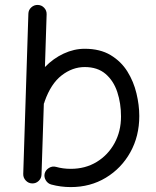

<svg xmlns="http://www.w3.org/2000/svg" viewBox="-20 -721 627 770"><path d="M131.8 -701.2Q147 -700.7 157.2 -689.7Q167.5 -678.7 167 -663.6L160.2 -452.1Q193.8 -486.8 235.4 -506.1Q276.9 -525.4 319.8 -525.4Q381.3 -525.4 423.6 -500Q465.8 -474.6 491 -434.1Q516.1 -393.6 527.3 -346.4Q538.6 -299.3 538.6 -255.9Q538.6 -174.8 502.7 -110.4Q466.8 -45.9 404.5 -8.3Q342.3 29.3 263.7 29.3Q223.6 29.3 185.5 19Q171.4 15.1 163.6 2Q155.8 -11.2 159.2 -25.4Q163.1 -39.6 176.5 -47.6Q189.9 -55.7 204.6 -51.8Q232.4 -43.9 263.7 -43.9Q322.3 -43.9 367.7 -71.5Q413.1 -99.1 439.2 -146.7Q465.3 -194.3 465.3 -253.9Q465.3 -306.6 450.4 -351.8Q435.5 -397 403.3 -424.6Q371.1 -452.1 319.8 -452.1Q270.5 -452.1 227.3 -418.7Q184.1 -385.3 159.2 -314.5Q158.2 -309.6 155.8 -305.2L146.5 -21Q146 -5.9 135 4.6Q124 15.1 108.9 14.6Q93.8 14.2 83.3 2.9Q72.8 -8.3 73.2 -23.4L93.8 -666Q94.2 -681.2 105.5 -691.4Q116.7 -701.7 131.8 -701.2Z"/></svg>

Font: Mikhak Regular
Style: Regular
Weight: 400
Designer: Amin Abedi
Version: Version 3.3